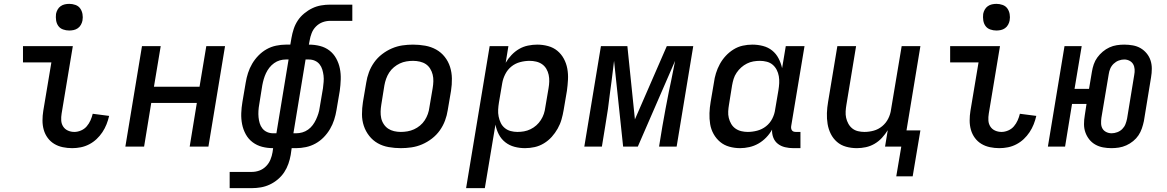

<svg xmlns="http://www.w3.org/2000/svg" viewBox="-20 -759 6040 994"><path d="M354 8Q329 8 305 3Q281 -2 261 -14Q241 -26 227 -45Q213 -64 206.5 -87Q200 -110 200 -135Q200 -160 204 -185L246 -436H99V-520H357L299 -171Q296 -153 297 -135.5Q298 -118 307 -104Q316 -90 331.5 -83Q347 -76 365 -76Q382 -76 399.5 -83.5Q417 -91 429 -105Q441 -119 448.5 -136Q456 -153 460 -170L545 -159Q540 -137 531.5 -115.5Q523 -94 510 -74.5Q497 -55 480 -39Q463 -23 442 -12Q421 -1 398.5 3.5Q376 8 354 8ZM338 -601Q322 -601 306.5 -606.5Q291 -612 282 -624.5Q273 -637 270.5 -653.5Q268 -670 270 -687Q272 -698 278 -709Q284 -720 294 -727Q304 -734 315.5 -736.5Q327 -739 339 -739Q355 -739 370.5 -733.5Q386 -728 395 -715.5Q404 -703 407 -686.5Q410 -670 407 -653Q405 -642 399 -631Q393 -620 383 -613Q373 -606 361.5 -603.5Q350 -601 338 -601Z M629 0 715 -520H812L777 -310H1013L1048 -520H1145L1059 0H962L999 -226H763L726 0Z M1169 215V131H1284Q1304 131 1323 124Q1342 117 1357 102Q1372 87 1380 67.5Q1388 48 1391 29L1394 8Q1364 8 1337 1Q1310 -6 1288 -22.5Q1266 -39 1252.5 -63.5Q1239 -88 1233.5 -115.5Q1228 -143 1229 -172.5Q1230 -202 1235 -231L1252 -331Q1256 -356 1264 -381Q1272 -406 1285.5 -429Q1299 -452 1318 -471.5Q1337 -491 1360 -504Q1383 -517 1409 -522.5Q1435 -528 1460 -528H1483L1489 -563Q1493 -586 1500.5 -609Q1508 -632 1521.5 -652.5Q1535 -673 1555 -689.5Q1575 -706 1597 -716.5Q1619 -727 1642.5 -731Q1666 -735 1689 -735H1804V-651H1689Q1669 -651 1650 -644Q1631 -637 1616 -622Q1601 -607 1593.5 -587.5Q1586 -568 1583 -549L1579 -528Q1609 -528 1636.5 -521Q1664 -514 1685.5 -497.5Q1707 -481 1720.5 -456.5Q1734 -432 1739.5 -404.5Q1745 -377 1744 -347.5Q1743 -318 1739 -289L1722 -189Q1718 -164 1710 -139Q1702 -114 1688.5 -91Q1675 -68 1656 -48.5Q1637 -29 1613.5 -16Q1590 -3 1564 2.5Q1538 8 1513 8H1490L1485 43Q1481 66 1473 89Q1465 112 1451.5 132.5Q1438 153 1418.5 169.5Q1399 186 1376.5 196.5Q1354 207 1330.5 211Q1307 215 1284 215ZM1394 -69H1411L1474 -451H1460Q1444 -451 1428.5 -446.5Q1413 -442 1399 -432Q1385 -422 1374.5 -408.5Q1364 -395 1357 -380Q1350 -365 1345.5 -349.5Q1341 -334 1338 -318L1322 -218Q1319 -202 1318 -185Q1317 -168 1318.5 -152Q1320 -136 1324.5 -121Q1329 -106 1338.5 -94Q1348 -82 1362.5 -75.5Q1377 -69 1394 -69ZM1499 -69H1513Q1529 -69 1545 -73.5Q1561 -78 1575 -88Q1589 -98 1599 -111.5Q1609 -125 1616 -140Q1623 -155 1628 -170.5Q1633 -186 1635 -202L1652 -302Q1654 -318 1655.5 -335Q1657 -352 1655 -368Q1653 -384 1648.5 -399Q1644 -414 1634.5 -426Q1625 -438 1610.5 -444.5Q1596 -451 1579 -451H1562Z M2055 8Q2023 8 1992 2.5Q1961 -3 1935.5 -17.5Q1910 -32 1891.5 -55.5Q1873 -79 1863.5 -107.5Q1854 -136 1854 -167.5Q1854 -199 1859 -231L1876 -331Q1880 -358 1890 -385Q1900 -412 1917 -436Q1934 -460 1958 -478.5Q1982 -497 2009 -508.5Q2036 -520 2063.5 -524Q2091 -528 2118 -528Q2150 -528 2181 -522.5Q2212 -517 2238 -502.5Q2264 -488 2282.5 -464.5Q2301 -441 2310 -412.5Q2319 -384 2319.5 -352.5Q2320 -321 2315 -289L2298 -189Q2294 -162 2284 -135Q2274 -108 2257 -84Q2240 -60 2216 -41.5Q2192 -23 2165 -11.5Q2138 0 2110 4Q2082 8 2055 8ZM2055 -76Q2072 -76 2089.5 -79Q2107 -82 2123.5 -89.5Q2140 -97 2154.5 -109Q2169 -121 2179 -136.5Q2189 -152 2195 -169Q2201 -186 2203 -203L2220 -303Q2223 -321 2223.5 -338.5Q2224 -356 2220 -372.5Q2216 -389 2207 -403.5Q2198 -418 2184.5 -427Q2171 -436 2153.5 -440Q2136 -444 2118 -444Q2101 -444 2083.5 -441Q2066 -438 2050 -430.5Q2034 -423 2019.5 -411Q2005 -399 1995 -383.5Q1985 -368 1979 -351Q1973 -334 1970 -317L1954 -217Q1951 -199 1950.5 -181.5Q1950 -164 1953.5 -147.5Q1957 -131 1966.5 -116.5Q1976 -102 1989.5 -93Q2003 -84 2020 -80Q2037 -76 2055 -76Z M2393 215 2515 -520H2612L2598 -434Q2610 -455 2628 -474Q2646 -493 2667.5 -505.5Q2689 -518 2713.5 -523Q2738 -528 2761 -528Q2790 -528 2817.5 -520.5Q2845 -513 2865.5 -496Q2886 -479 2899 -455Q2912 -431 2917 -403.5Q2922 -376 2920.5 -347Q2919 -318 2915 -289L2898 -189Q2894 -165 2887 -140.5Q2880 -116 2867 -93Q2854 -70 2836.5 -50.5Q2819 -31 2796 -17Q2773 -3 2748 2.5Q2723 8 2698 8Q2670 8 2643.5 1Q2617 -6 2596 -22.5Q2575 -39 2562.5 -63Q2550 -87 2545 -114L2490 215ZM2659 -76Q2676 -76 2693 -79Q2710 -82 2726.5 -90Q2743 -98 2756.5 -110Q2770 -122 2780 -137.5Q2790 -153 2795.5 -169.5Q2801 -186 2803 -203L2820 -303Q2823 -320 2823.5 -337.5Q2824 -355 2820.5 -371.5Q2817 -388 2808.5 -402.5Q2800 -417 2786.5 -426.5Q2773 -436 2756 -440Q2739 -444 2722 -444Q2698 -444 2673 -437.5Q2648 -431 2628 -415Q2608 -399 2596 -375.5Q2584 -352 2580 -328L2563 -228Q2560 -210 2559 -191.5Q2558 -173 2561.5 -155.5Q2565 -138 2572.5 -122.5Q2580 -107 2593.5 -96Q2607 -85 2624 -80.5Q2641 -76 2659 -76Z M3005 0 3091 -520H3228L3267 -141L3432 -520H3569L3483 0H3392L3409 -104Q3417 -150 3425.5 -195.5Q3434 -241 3443 -286L3454 -338Q3459 -364 3464.5 -390.5Q3470 -417 3475 -444L3282 0H3206L3159 -444Q3156 -417 3152.5 -390.5Q3149 -364 3146 -338L3139 -286Q3134 -241 3127.5 -195.5Q3121 -150 3113 -104L3096 0Z M3812 8Q3783 8 3756 0.5Q3729 -7 3708.5 -24Q3688 -41 3674.5 -65Q3661 -89 3656.5 -116.5Q3652 -144 3653 -173Q3654 -202 3659 -231L3676 -331Q3679 -355 3686.5 -379.5Q3694 -404 3706.5 -427Q3719 -450 3737 -469.5Q3755 -489 3777.5 -503Q3800 -517 3825 -522.5Q3850 -528 3875 -528Q3903 -528 3930 -521Q3957 -514 3977.5 -497.5Q3998 -481 4010.5 -457Q4023 -433 4029 -406L4048 -520H4145L4076 -106Q4075 -100 4076 -94Q4077 -88 4080.5 -83.5Q4084 -79 4089.5 -77.5Q4095 -76 4101 -76H4124V8H4087Q4065 8 4044 3Q4023 -2 4007 -14.5Q3991 -27 3983.5 -46.5Q3976 -66 3977 -88Q3965 -66 3946.5 -47Q3928 -28 3906 -15.5Q3884 -3 3859.5 2.5Q3835 8 3812 8ZM3851 -76Q3875 -76 3900 -82.5Q3925 -89 3945.5 -105Q3966 -121 3978 -144.5Q3990 -168 3993 -192L4010 -292Q4013 -310 4014 -328.5Q4015 -347 4012 -364.5Q4009 -382 4001 -397.5Q3993 -413 3980 -424Q3967 -435 3949.5 -439.5Q3932 -444 3914 -444Q3897 -444 3880 -441Q3863 -438 3847 -430Q3831 -422 3817.5 -410Q3804 -398 3793.5 -382.5Q3783 -367 3778 -350.5Q3773 -334 3770 -317L3754 -217Q3751 -200 3750 -182.5Q3749 -165 3753 -148.5Q3757 -132 3765.5 -117.5Q3774 -103 3787.5 -93.5Q3801 -84 3817.5 -80Q3834 -76 3851 -76Z M4620 154 4646 0H4562L4576 -85Q4563 -64 4546 -45.5Q4529 -27 4507.5 -14.5Q4486 -2 4462.5 3Q4439 8 4416 8Q4387 8 4360 0.5Q4333 -7 4313 -24.5Q4293 -42 4281 -66Q4269 -90 4264.5 -117.5Q4260 -145 4261 -173.5Q4262 -202 4267 -231L4315 -520H4412L4362 -217Q4359 -200 4358 -182.5Q4357 -165 4360.5 -149Q4364 -133 4372 -118.5Q4380 -104 4392.5 -94Q4405 -84 4421.5 -80Q4438 -76 4455 -76Q4479 -76 4503 -82.5Q4527 -89 4547 -105.5Q4567 -122 4578.5 -145Q4590 -168 4593 -192L4648 -520H4745L4673 -84H4745L4705 154Z M5154 8Q5129 8 5105 3Q5081 -2 5061 -14Q5041 -26 5027 -45Q5013 -64 5006.5 -87Q5000 -110 5000 -135Q5000 -160 5004 -185L5046 -436H4899V-520H5157L5099 -171Q5096 -153 5097 -135.5Q5098 -118 5107 -104Q5116 -90 5131.5 -83Q5147 -76 5165 -76Q5182 -76 5199.5 -83.5Q5217 -91 5229 -105Q5241 -119 5248.5 -136Q5256 -153 5260 -170L5345 -159Q5340 -137 5331.5 -115.5Q5323 -94 5310 -74.5Q5297 -55 5280 -39Q5263 -23 5242 -12Q5221 -1 5198.5 3.5Q5176 8 5154 8ZM5138 -601Q5122 -601 5106.5 -606.5Q5091 -612 5082 -624.5Q5073 -637 5070.5 -653.5Q5068 -670 5070 -687Q5072 -698 5078 -709Q5084 -720 5094 -727Q5104 -734 5115.5 -736.5Q5127 -739 5139 -739Q5155 -739 5170.5 -733.5Q5186 -728 5195 -715.5Q5204 -703 5207 -686.5Q5210 -670 5207 -653Q5205 -642 5199 -631Q5193 -620 5183 -613Q5173 -606 5161.5 -603.5Q5150 -601 5138 -601Z M5734 8Q5712 8 5690.5 4Q5669 0 5650.5 -10.5Q5632 -21 5619 -37.5Q5606 -54 5599 -74Q5592 -94 5592 -116.5Q5592 -139 5596 -162L5605 -221H5530L5494 0H5405L5491 -520H5580L5543 -299H5618L5633 -388Q5636 -407 5642.5 -426Q5649 -445 5661 -461.5Q5673 -478 5689 -491.5Q5705 -505 5723.5 -513.5Q5742 -522 5761.5 -525Q5781 -528 5800 -528Q5823 -528 5845 -524Q5867 -520 5885 -509.5Q5903 -499 5916.5 -482.5Q5930 -466 5936.5 -446Q5943 -426 5943 -403.5Q5943 -381 5939 -358L5902 -132Q5898 -113 5891.5 -94Q5885 -75 5874 -58.5Q5863 -42 5846.5 -28.5Q5830 -15 5811 -6.5Q5792 2 5772.5 5Q5753 8 5734 8ZM5735 -69Q5749 -69 5764 -74.5Q5779 -80 5790 -91Q5801 -102 5806.5 -116Q5812 -130 5815 -145L5852 -371Q5855 -386 5854 -400.5Q5853 -415 5846.5 -426.5Q5840 -438 5827.5 -444.5Q5815 -451 5800 -451Q5786 -451 5771.5 -445.5Q5757 -440 5745.5 -429Q5734 -418 5728 -404Q5722 -390 5720 -375L5682 -149Q5680 -134 5680.5 -119.5Q5681 -105 5687.5 -93.5Q5694 -82 5707 -75.5Q5720 -69 5735 -69Z"/></svg>

Font: Iosevka Medium Extended
Style: Italic
Weight: 500
Width: 7
Italic angle: -9°
Monospace: yes
Designer: Belleve Invis
Foundry: Belleve Invis
Version: Version 32.5.0; ttfautohint (v1.8.4)